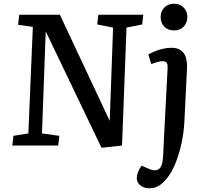

<svg xmlns="http://www.w3.org/2000/svg" viewBox="-20 -780 1099 1029"><path d="M568 -132 586 -632 501 -649 507 -701H748L742 -649L658 -632L634 0L524 12L225 -612L205 -65L298 -52L292 0H46L52 -52L132 -65L156 -636L77 -647L83 -701H301ZM968 -124Q965 -69 952.5 -11Q940 47 919.5 97Q899 147 872 179Q860 193 846 205Q832 217 816 223Q800 229 782 229Q750 229 731.5 213Q713 197 713 175Q713 160 719.5 142.5Q726 125 739 108L783 127Q800 134 814.5 132.5Q829 131 838.5 119Q848 107 851 83Q854 65 854.5 50.5Q855 36 856 19.5Q857 3 858 -22L878 -411Q880 -434 873.5 -443Q867 -452 853 -452Q840 -452 824.5 -448Q809 -444 791 -436L775 -488Q788 -496 807.5 -504Q827 -512 851 -518Q875 -524 899 -524Q929 -524 948.5 -511Q968 -498 976 -472.5Q984 -447 982 -408ZM841 -688Q841 -719 860.5 -739.5Q880 -760 913 -760Q934 -760 950 -750.5Q966 -741 975 -725.5Q984 -710 984 -689Q984 -658 964.5 -637.5Q945 -617 913 -617Q880 -617 860.5 -637Q841 -657 841 -688Z"/></svg>

Font: Literata Medium
Style: Italic
Weight: 500
Italic angle: -2°
Designer: Latin by Veronika Burian and Jose Scaglione. Greek by Irene Vlachou. Cyrillic by Vera Evstafieva
Foundry: TypeTogether
Version: Version 3.103;gftools[0.9.29]